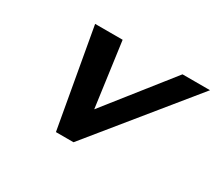

<svg xmlns="http://www.w3.org/2000/svg" viewBox="-149 -1112 1557 1398"><g transform="rotate(30 629.0 -412.5)"><path d="M439 0H587L1258.3 -825H1026.9L597.6 -283L523.6 -825H292.3Z"/></g></svg>

Font: Hussar
Style: BdSuprExtOblThree
Weight: 700
Foundry: Cannot Into Space Fonts
Version: Version 2.00